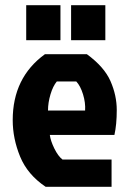

<svg xmlns="http://www.w3.org/2000/svg" viewBox="-20 -720 494 740"><path d="M274 -406H199Q184 -388 174.5 -356Q165 -324 165 -294H308Q310 -324 300 -356.5Q290 -389 274 -406ZM410 -105V0H156Q86 -47 57.5 -116.5Q29 -186 29 -257Q29 -421 153 -511H315Q382 -462 406 -407Q430 -352 430 -296Q430 -240 421 -200H172Q175 -177 189.5 -147.5Q204 -118 221 -105ZM81 -565V-700H213V-565ZM254 -565V-700H386V-565Z"/></svg>

Font: Jockey One
Style: Regular
Weight: 400
Designer: TypeTogether
Foundry: TypeTogether
Version: Version 1.002